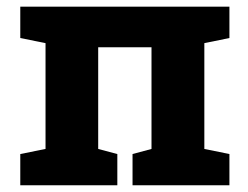

<svg xmlns="http://www.w3.org/2000/svg" viewBox="-20 -548 735 568"><path d="M40 0V-92.3L114.7 -107.4V-420.4L40 -435.5V-528.3H658.7V-435.5L584.5 -420.4V-107.4L658.7 -92.3V0H372.1V-92.3L428.2 -107.4V-408.2H270.5V-107.4L327.1 -92.3V0Z"/></svg>

Font: Roboto Slab ExtraBold
Style: Regular
Weight: 800
Designer: Google
Version: Version 2.001; ttfautohint (v1.8.3)